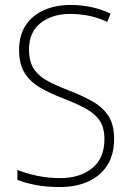

<svg xmlns="http://www.w3.org/2000/svg" viewBox="-20 -744 529 774"><path d="M440 -184Q440 -120 412 -77Q384 -34 335 -12Q286 10 222 10Q168 10 125.5 2Q83 -6 50 -19V-59Q85 -45 129.5 -35.5Q174 -26 223 -26Q302 -26 351.5 -66Q401 -106 401 -183Q401 -229 382 -257.5Q363 -286 325.5 -306.5Q288 -327 233 -348Q181 -368 141.5 -391Q102 -414 79.5 -449.5Q57 -485 57 -543Q57 -602 84 -642.5Q111 -683 158 -703.5Q205 -724 265 -724Q309 -724 350 -715Q391 -706 426 -689L412 -656Q373 -674 335.5 -681Q298 -688 264 -688Q191 -688 144 -651.5Q97 -615 97 -545Q97 -495 117 -465.5Q137 -436 173 -417Q209 -398 256 -380Q313 -358 354 -334.5Q395 -311 417.5 -276Q440 -241 440 -184Z"/></svg>

Font: Noto Sans Hebrew SemiCondensed ExtraLight
Style: Regular
Weight: 200
Width: 4
Designer: Monotype Design Team
Foundry: Monotype Imaging Inc.
Version: Version 2.004; ttfautohint (v1.8.4.7-5d5b)